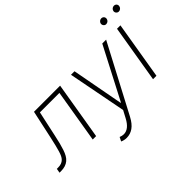

<svg xmlns="http://www.w3.org/2000/svg" viewBox="-157 -1110 1713 1713"><g transform="rotate(-45 700.0 -253.5)"><path d="M-7.1 -41.2H7.1Q32.3 -41.2 49.9 -47.6Q67.5 -54 79.9 -66.1Q92.3 -78.1 100.7 -95.9Q109 -113.6 115.8 -136Q123.6 -161.9 132.1 -196.4Q140.6 -230.8 150.6 -276.6L208.8 -545.5H538.4L447.4 0H404.5L488.3 -504.3H242.5L190.7 -265.3Q181.5 -220.2 172.1 -184.3Q162.6 -148.4 152.7 -118.3Q143.1 -89.5 130.5 -67.3Q117.9 -45.1 100 -30.2Q82 -15.3 58.2 -7.6Q34.4 0 2.8 0H-14.2Z M571.4 191.8 590.2 153.8Q613.3 163.4 633.9 163.4Q698.9 163.4 746.1 73.9L782.3 5.7L675.8 -545.5H720.2L811.8 -55.4H815.7L1070.3 -545.5H1119L782.7 92.7Q752.1 150.6 714 177.6Q675.8 204.5 630 204.5Q613.6 204.5 598.5 201Q583.5 197.4 571.4 191.8Z M1256.4 -545.5H1299.4L1208.5 0H1165.5ZM1345.5 -680.4Q1346.6 -686.8 1350 -692.3Q1353.3 -697.8 1358.3 -701.9Q1363.3 -706 1369.1 -708.3Q1375 -710.6 1381.4 -710.6Q1389.2 -710.6 1395.8 -707.7Q1402.3 -704.9 1406.8 -699.8Q1411.2 -694.6 1413 -687.7Q1414.8 -680.8 1413 -672.6Q1410.9 -660.5 1400.7 -651.5Q1390.6 -642.4 1376.8 -642.4Q1369.3 -642.4 1362.9 -645.6Q1356.5 -648.8 1352.3 -653.9Q1348 -659.1 1346.1 -666Q1344.1 -672.9 1345.5 -680.4ZM1186.4 -680.4Q1187.5 -686.8 1190.9 -692.3Q1194.2 -697.8 1199.2 -701.9Q1204.2 -706 1210 -708.3Q1215.9 -710.6 1222.3 -710.6Q1230.5 -710.6 1236.9 -707.6Q1243.3 -704.5 1247.5 -699.6Q1251.8 -694.6 1253.6 -687.7Q1255.3 -680.8 1253.9 -672.6Q1253.2 -666.9 1250 -661.4Q1246.8 -655.9 1241.8 -651.6Q1236.9 -647.4 1230.6 -644.9Q1224.4 -642.4 1217.7 -642.4Q1210.2 -642.4 1204 -645.4Q1197.8 -648.4 1193.5 -653.8Q1189.3 -659.1 1187.3 -666Q1185.4 -672.9 1186.4 -680.4Z"/></g></svg>

Font: Inter P Extra Light
Style: Italic
Weight: 200
Italic angle: 9.39999°
Designer: Rasmus Andersson
Foundry: rsms
Version: Version 3.018;git-588b23468